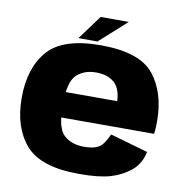

<svg xmlns="http://www.w3.org/2000/svg" viewBox="-82 -806 861 890"><g transform="rotate(10 349.0 -361.0)"><path d="M348 6V-122Q289.5 -122 253.8 -154.5Q218 -187 218 -296Q218 -404.5 253.2 -437.8Q288.5 -471 344.5 -471Q401 -471 432.8 -441.5Q464.5 -412 464.5 -340.5L470.5 -357H201V-237.5H658.5Q662 -263.5 662 -296Q662 -432.5 594.8 -515.8Q527.5 -599 344 -599Q166 -599 95.5 -517.5Q25 -436 25 -296Q25 -157.5 95.5 -75.8Q166 6 348 6ZM348 -122V6Q443.5 6 496.5 -10.2Q549.5 -26.5 589.2 -59Q629 -91.5 641 -149L463 -200Q451 -173.5 438 -155.5Q425 -137.5 403.8 -129.8Q382.5 -122 348 -122ZM236 -613.5H325.5L453 -728H320.5Z"/></g></svg>

Font: Anybody UltraCondensed Thin ExtraBold
Style: Regular
Weight: 800
Version: Version 1.111